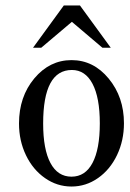

<svg xmlns="http://www.w3.org/2000/svg" viewBox="-20 -661 469 695"><path d="M428.7 -214.8Q428.7 -152.3 403.6 -99.6Q378.4 -46.9 334.7 -16.4Q291 14.2 238.8 14.2Q186.5 14.2 142.8 -16.4Q99.1 -46.9 74 -99.1Q48.8 -151.4 48.8 -213.9Q48.8 -311 104.2 -377.2Q159.7 -443.4 239 -443.4Q318.4 -443.4 373.5 -376.5Q428.7 -309.6 428.7 -214.8ZM240.2 -407.7Q136.2 -407.7 136.2 -213.9Q136.2 -120.6 162.6 -71Q189 -21.5 238.8 -21.5Q288.6 -21.5 314.9 -71.3Q341.3 -121.1 341.3 -214.4Q341.3 -307.6 314.9 -357.7Q288.6 -407.7 240.2 -407.7ZM380.9 -488.3H350.6L240.2 -582L129.4 -488.3H99.6L210.9 -641.1H269.5Z"/></svg>

Font: RIT Rachana
Style: Regular
Weight: 400
Designer: Hussain KH
Version: 1.4.7